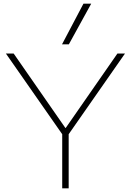

<svg xmlns="http://www.w3.org/2000/svg" viewBox="-20 -1020 709 1040"><path d="M317 0V-293L12 -730H54L334 -327H336L616 -730H657L352 -293V0ZM353 -780H316L432 -1000H474Z"/></svg>

Font: M PLUS 1 ExtraLight
Style: Regular
Weight: 250
Version: Version 1.001